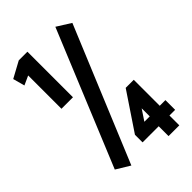

<svg xmlns="http://www.w3.org/2000/svg" viewBox="-229 -762 909 909"><g transform="rotate(-45 225.0 -307.5)"><path d="M67 -380V-603L21 -582L5 -641L86 -685H144V-380ZM111 44 42 2 321 -675 391 -631ZM334 70V4H226V-47L352 -235H406V-61H444V4H406V70ZM301 -59H337V-113Z"/></g></svg>

Font: Inconsolata SemiCondensed Black
Style: Regular
Weight: 900
Width: 4
Monospace: yes
Designer: Raph Levien, Cyreal, Brenton Simpson
Foundry: Raph Levien, Cyreal, Google
Version: Version 3.001; ttfautohint (v1.8.2.53-6de2)